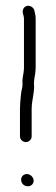

<svg xmlns="http://www.w3.org/2000/svg" viewBox="-20 -704 195 673"><path d="M91 -226V-322C91 -353.9 102.2 -382.4 99 -411C99 -429.4 105 -446.3 105 -466V-638C105 -649.2 102.4 -659.5 100 -669C93.8 -685.5 70.6 -689.7 62 -673.5C55.4 -661.1 64 -651.9 64 -638V-466C64 -445.8 56.6 -430.2 59 -409C59 -400.6 56.9 -391.7 55 -384L53 -368C51.8 -358.7 50 -332.9 50 -322V-226C50 -215.2 59.5 -206 70.5 -206C81.5 -206 91 -215.2 91 -226ZM54 -74C54 -61.3 64.5 -51 77.5 -51C88.7 -51 98 -59.2 98 -70.5C98 -82.5 86.5 -94 74.5 -94C63 -94 54 -85.7 54 -74Z"/></svg>

Font: HoneyBee
Style: SeLit
Weight: 300
Foundry: Cannot Into Space Fonts
Version: Version 0.89